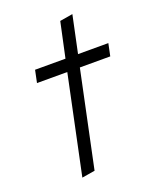

<svg xmlns="http://www.w3.org/2000/svg" viewBox="-128 -745 660 820"><g transform="rotate(-20 202.0 -335.5)"><path d="M403.8 -502H266.1L301.8 -670.9L243.2 -661.1L209 -502H70.8L59.1 -445.8H196.8L103 0L162.1 -9.8L253.9 -445.8H392.1Z"/></g></svg>

Font: Comic Neue Angular
Style: Italic
Weight: 400
Italic angle: -12°
Designer: Craig Rozynski
Foundry: Craig Rozynski
Version: Version 2.003